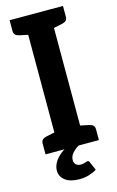

<svg xmlns="http://www.w3.org/2000/svg" viewBox="-135 -777 609 1001"><g transform="rotate(-15 170.0 -276.5)"><path d="M100 0V-724H239V0ZM26 0V-58Q26 -72 33.5 -79Q41 -86 55 -89L112 -101L125 0ZM215 0 228 -101 285 -89Q299 -86 306.5 -79Q314 -72 314 -58V0ZM125 -724 112 -623 55 -635Q41 -638 33.5 -645Q26 -652 26 -666V-724ZM314 -724V-666Q314 -652 306.5 -645Q299 -638 285 -635L228 -623L215 -724ZM227 91Q236 91 238 99L258 145Q241 156 216.5 163.5Q192 171 164 171Q115 171 88 150.5Q61 130 61 97Q61 78 70.5 59Q80 40 98.5 22.5Q117 5 142 -8L208 -2Q188 9 171.5 26.5Q155 44 155 66Q155 81 164.5 90Q174 99 190 99Q199 99 206.5 97Q214 95 219.5 93Q225 91 227 91Z"/></g></svg>

Font: Aleo
Style: Bold
Weight: 700
Designer: Alessio Laiso
Foundry: Alessio Laiso
Version: Version 2.001;gftools[0.9.29]